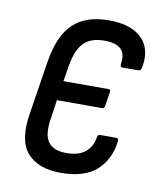

<svg xmlns="http://www.w3.org/2000/svg" viewBox="-64 -548 517 609"><g transform="rotate(10 194.5 -243.5)"><path d="M171 8Q99 8 63.5 -32Q28 -72 43 -162L70 -334Q84 -419 125 -457Q166 -495 239 -495Q288 -495 319.5 -479Q351 -463 363.5 -434Q376 -405 368 -366Q366 -355 358 -355H306Q299 -355 300 -366Q311 -429 236 -429Q192 -429 169.5 -406Q147 -383 138 -330L130 -280H275Q283 -280 281 -271L274 -226Q273 -217 265 -217H120L112 -162Q102 -105 119 -81Q136 -57 178 -57Q217 -57 238.5 -74Q260 -91 265 -122Q267 -132 273 -132H327Q335 -132 333 -121Q326 -63 287 -27.5Q248 8 171 8Z"/></g></svg>

Font: Sofia Sans Condensed
Style: Italic
Weight: 400
Italic angle: -9°
Designer: Botio Nikoltchev, Ani Petrova
Foundry: lettersoup
Version: Version 4.101